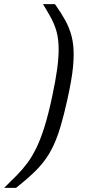

<svg xmlns="http://www.w3.org/2000/svg" viewBox="-89 -763 432 933"><path d="M-69 150Q-35 117 -6.5 88Q22 59 45.5 27Q69 -5 89.5 -48Q110 -91 128.5 -151Q147 -211 165 -296Q181 -371 188.5 -426Q196 -481 196 -522Q196 -573 186 -609Q176 -645 159 -676Q142 -707 120 -743H178Q208 -701 228 -664.5Q248 -628 258.5 -588.5Q269 -549 269 -498Q269 -472 266 -439.5Q263 -407 256 -367.5Q249 -328 239 -282Q222 -205 205.5 -149.5Q189 -94 169.5 -53Q150 -12 125 20.5Q100 53 66.5 84Q33 115 -11 150Z"/></svg>

Font: Saira SemiExpanded
Style: Italic
Weight: 400
Width: 6
Italic angle: -12°
Designer: Hector Gatti with collaboration of the Omnibus-Type team
Foundry: Omnibus-Type
Version: Version 1.101